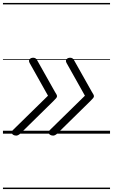

<svg xmlns="http://www.w3.org/2000/svg" viewBox="-20 -905 765 1300"><path d="M80 12Q71 10 65 4.5Q59 -1 59 -8Q59 -15 66 -23L305 -257L181 -478Q172 -494 180.5 -504Q189 -514 205 -514Q214 -514 220.5 -510Q227 -506 231 -498L352 -283Q359 -272 362.5 -265.5Q366 -259 366 -253Q366 -247 359.5 -239.5Q353 -232 340 -219L119 -2Q110 7 100.5 11Q91 15 80 12ZM330 12Q321 10 315 4.5Q309 -1 309 -8Q309 -15 316 -23L555 -257L431 -478Q422 -494 430.5 -504Q439 -514 455 -514Q464 -514 470.5 -510Q477 -506 481 -498L602 -283Q609 -272 612.5 -265.5Q616 -259 616 -253Q616 -247 609.5 -239.5Q603 -232 590 -219L369 -2Q360 7 350.5 11Q341 15 330 12ZM0 365H725V375H0ZM0 -20H725V0H0ZM0 -505H725V-500H0ZM0 -885H725V-875H0Z"/></svg>

Font: Playwrite AT Guides
Style: Italic
Weight: 400
Italic angle: -13.0072°
Designer: Veronika Burian, José Scaglione
Foundry: TypeTogether
Version: Version 1.002